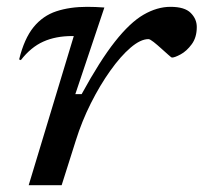

<svg xmlns="http://www.w3.org/2000/svg" viewBox="-20 -542 596 562"><path d="M196 -436.5H191.5Q143 -436.5 106.8 -420.2Q70.5 -404 41 -366L36 -368Q51 -429 78.2 -462.5Q105.5 -496 145 -509Q184.5 -522 235 -522Q247 -522 259.8 -521.5Q272.5 -521 285.5 -520L200.5 -266.5H219Q272.5 -364.5 316.5 -420.2Q360.5 -476 400.2 -499Q440 -522 479 -522Q520.5 -522 538.2 -504.2Q556 -486.5 556 -463Q556 -432.5 541.2 -412.5Q526.5 -392.5 509 -383Q491.5 -373.5 483.5 -373.5Q481.5 -373.5 472.2 -382Q463 -390.5 451.5 -400.5Q440.5 -410.5 429.8 -419Q419 -427.5 414.5 -427.5Q391.5 -427.5 362.2 -402.5Q333 -377.5 302.8 -335Q272.5 -292.5 246 -239.8Q219.5 -187 202 -131L160.5 0H64Z"/></svg>

Font: Newsreader Caption
Style: Italic
Weight: 400
Italic angle: -17°
Designer: Hugues Gentile
Foundry: Production Type
Version: Version 1.001